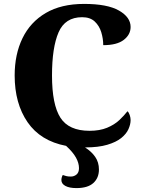

<svg xmlns="http://www.w3.org/2000/svg" viewBox="-20 -744 730 982"><path d="M371 218Q335 218 314.5 207Q294 196 294 177Q294 164 301 151Q309 154 318.5 156.5Q328 159 342 159Q359 159 371.5 148.5Q384 138 384 116Q384 90 368.5 62Q353 34 318 2Q187 -23 121 -119Q55 -215 55 -358Q55 -466 95 -548.5Q135 -631 214 -677.5Q293 -724 410 -724Q529 -724 588.5 -690Q648 -656 648 -606Q648 -567 613 -540Q578 -513 508 -513Q508 -546 498 -579Q488 -612 464.5 -634Q441 -656 400 -656Q313 -656 279.5 -578.5Q246 -501 246 -358Q246 -209 289 -142Q332 -75 438 -75Q490 -75 527.5 -90.5Q565 -106 590 -129.5Q615 -153 632 -175Q639 -169 643.5 -155.5Q648 -142 648 -130Q648 -108 637 -83.5Q626 -59 600 -38Q574 -17 528.5 -3.5Q483 10 415 10Q448 31 467 58.5Q486 86 486 123Q486 166 457.5 192Q429 218 371 218Z"/></svg>

Font: Noto Serif ExtraBold
Style: Regular
Weight: 800
Designer: Monotype Design Team
Foundry: Monotype Imaging Inc.
Version: Version 2.014